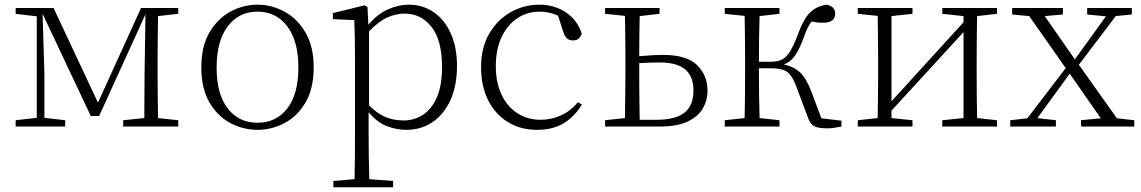

<svg xmlns="http://www.w3.org/2000/svg" viewBox="-20 -541 4880 821"><path d="M742.2 -481.9 655.8 -472.2Q655.3 -430.7 654.5 -376.5Q653.8 -322.3 653.8 -282.2V-226.1Q653.8 -185.5 654.5 -131.3Q655.3 -77.1 655.8 -36.1L742.2 -26.9V0H506.8V-26.9L597.2 -36.1Q597.2 -64.5 597.4 -102.3Q597.7 -140.1 597.9 -173.8Q598.1 -207.5 598.1 -223.1L602.1 -480L403.8 -44.9H368.2L162.1 -481.9L169.9 -224.1V-37.1L258.8 -26.9V0H46.9V-26.9L137.2 -37.1V-471.2L46.9 -481.9V-506.8H209L398.9 -102.1L583 -506.8H742.2Z M1081.1 14.2Q1020 14.2 965.1 -14.9Q910.2 -43.9 875.5 -103.3Q840.8 -162.6 840.8 -252.9Q840.8 -342.8 875.7 -402.3Q910.6 -461.9 965.6 -491.5Q1020.5 -521 1081.1 -521Q1141.1 -521 1196 -491.5Q1251 -461.9 1286.1 -402.3Q1321.3 -342.8 1321.3 -252.9Q1321.3 -162.1 1286.4 -102.8Q1251.5 -43.5 1196.5 -14.6Q1141.6 14.2 1081.1 14.2ZM1081.1 -16.1Q1161.1 -16.1 1208.5 -77.4Q1255.9 -138.7 1255.9 -252Q1255.9 -365.2 1208.5 -428.2Q1161.1 -491.2 1081.1 -491.2Q1001 -491.2 953.6 -428.2Q906.2 -365.2 906.2 -252Q906.2 -138.7 953.6 -77.4Q1001 -16.1 1081.1 -16.1Z M1558.1 -407.2V-90.8Q1594.2 -54.2 1629.4 -40Q1664.6 -25.9 1705.1 -25.9Q1750 -25.9 1787.4 -49.3Q1824.7 -72.8 1847.4 -123.3Q1870.1 -173.8 1870.1 -255.9Q1870.1 -368.7 1825.4 -425.8Q1780.8 -482.9 1709.5 -482.9Q1674.8 -482.9 1637.9 -467Q1601.1 -451.2 1558.1 -407.2ZM1551.3 -511.2 1555.2 -435.1Q1594.2 -481.4 1639.4 -501.2Q1684.6 -521 1727.1 -521Q1788.1 -521 1835 -488.5Q1881.8 -456.1 1908 -397Q1934.1 -337.9 1934.1 -258.8Q1934.1 -174.8 1906.5 -113.8Q1878.9 -52.7 1830.1 -19.3Q1781.2 14.2 1717.3 14.2Q1676.8 14.2 1635.3 -1.2Q1593.8 -16.6 1556.2 -61V32.2Q1556.2 75.7 1556.9 128.2Q1557.6 180.7 1559.1 225.1L1661.1 232.9V259.8H1405.3V232.9L1496.1 225.1Q1497.1 180.7 1497.6 128.7Q1498 76.7 1498 33.2V-277.8Q1498 -379.9 1495.1 -455.1L1403.3 -459V-484.9L1538.1 -518.1Z M2451.2 -104 2468.3 -94.2Q2439 -44.4 2392.1 -15.1Q2345.2 14.2 2276.4 14.2Q2205.6 14.2 2151.6 -19Q2097.7 -52.2 2067.4 -112.3Q2037.1 -172.4 2037.1 -253.9Q2037.1 -337.9 2072.3 -397.7Q2107.4 -457.5 2164.3 -489.3Q2221.2 -521 2286.1 -521Q2350.1 -521 2399.4 -488.3Q2448.7 -455.6 2467.3 -397.9Q2459 -368.2 2431.2 -368.2Q2413.1 -368.2 2403.8 -377.4Q2394.5 -386.7 2389.2 -402.8L2366.2 -474.1Q2328.1 -491.2 2288.1 -491.2Q2233.9 -491.2 2191.4 -462.6Q2148.9 -434.1 2124.5 -381.8Q2100.1 -329.6 2100.1 -257.8Q2100.1 -188 2124.5 -136.5Q2148.9 -85 2192.1 -56.9Q2235.4 -28.8 2291.5 -28.8Q2338.4 -28.8 2379.9 -48.1Q2421.4 -67.4 2451.2 -104Z M2715.3 -28.8H2787.1Q2867.7 -28.8 2906.5 -59.1Q2945.3 -89.4 2945.3 -153.8Q2945.3 -213.9 2910.2 -243.9Q2875 -273.9 2800.3 -273.9Q2782.2 -273.9 2759.3 -273.2Q2736.3 -272.5 2713.4 -271V-226.1Q2713.4 -197.3 2713.6 -161.9Q2713.9 -126.5 2714.4 -91.6Q2714.8 -56.6 2715.3 -28.8ZM2800.3 -481.9 2715.3 -472.2Q2714.4 -436 2713.9 -388.4Q2713.4 -340.8 2713.4 -300.8Q2739.3 -303.2 2766.4 -304.7Q2793.5 -306.2 2815.4 -306.2Q2917 -306.2 2961.2 -262.2Q3005.4 -218.3 3005.4 -153.8Q3005.4 -110.8 2984.4 -75.9Q2963.4 -41 2918.7 -20.5Q2874 0 2803.2 0H2567.4V-26.9L2652.3 -36.1Q2652.8 -77.1 2653.6 -131.3Q2654.3 -185.5 2654.3 -226.1V-282.2Q2654.3 -309.1 2654.1 -343Q2653.8 -377 2653.3 -411.1Q2652.8 -445.3 2652.3 -473.1L2567.4 -481.9V-506.8H2800.3Z M3492.2 -35.2 3578.1 -24.9V0Q3563 2.9 3547.4 5.4Q3531.7 7.8 3518.1 7.8Q3477.1 7.8 3460.4 -2Q3443.8 -11.7 3434.1 -40L3386.2 -168Q3373.5 -202.1 3360.1 -219.5Q3346.7 -236.8 3326.7 -242.9Q3306.6 -249 3275.4 -249H3225.1Q3225.1 -192.9 3225.8 -134.8Q3226.6 -76.7 3228 -36.1L3313 -26.9V0H3079.1V-26.9L3164.1 -36.1Q3165 -77.1 3165.5 -131.3Q3166 -185.5 3166 -226.1V-282.2Q3166 -309.1 3165.8 -343Q3165.5 -377 3165 -411.1Q3164.6 -445.3 3164.1 -473.1L3079.1 -481.9V-506.8H3313V-481.9L3228 -472.2Q3226.6 -432.1 3225.8 -377.4Q3225.1 -322.8 3225.1 -276.9H3274.4Q3302.2 -276.9 3321.5 -285.4Q3340.8 -293.9 3356.7 -318.6Q3372.6 -343.3 3391.1 -392.1Q3416 -460.9 3444.3 -488Q3472.7 -515.1 3515.1 -521Q3551.3 -513.2 3551.3 -482.9Q3551.3 -443.8 3499 -443.8Q3484.9 -443.8 3472.9 -445.3Q3460.9 -446.8 3450.2 -449.2Q3441.4 -437 3433.3 -420.9Q3425.3 -404.8 3417 -380.9Q3398.4 -330.1 3379.6 -303.2Q3360.8 -276.4 3332 -265.1Q3375.5 -255.9 3401.9 -230.7Q3428.2 -205.6 3449.2 -149.9Z M4243.2 -481.9 4158.2 -472.2Q4157.7 -444.8 4157.2 -410.9Q4156.7 -377 4156.5 -343Q4156.2 -309.1 4156.2 -282.2V-226.1Q4156.2 -185.5 4156.7 -131.3Q4157.2 -77.1 4158.2 -36.1L4243.2 -26.9V0H4009.3V-26.9L4100.1 -36.1V-403.8L3792 -67.9V-36.1L3881.8 -26.9V0H3647.9V-26.9L3732.9 -36.1Q3733.9 -77.1 3734.4 -131.3Q3734.9 -185.5 3734.9 -226.1V-282.2Q3734.9 -309.1 3734.6 -343Q3734.4 -377 3733.9 -411.1Q3733.4 -445.3 3732.9 -473.1L3647.9 -481.9V-506.8H3881.8V-481.9L3792 -472.2V-107.9L4100.1 -445.8V-472.2L4009.3 -481.9V-506.8H4243.2Z M4755.9 -35.2 4830.1 -26.9V0H4603L4602.1 -26.9L4687 -35.2L4554.2 -226.1L4416 -36.1L4495.1 -26.9V0H4299.8V-26.9L4373 -35.2L4537.1 -250L4380.9 -472.2L4308.1 -479V-506.8H4524.9V-479L4447.3 -472.2L4576.2 -287.1L4709 -471.2L4628.9 -479V-506.8H4819.8V-479L4751 -472.2L4593.3 -264.2Z"/></svg>

Font: Source Han Serif CN ExtraLight
Style: Regular
Weight: 250
Designer: Ryoko NISHIZUKA  (kana & ideographs); Frank Grießhammer (Latin, Greek & Cyrillic); Wenlong ZHANG  (bopomofo); Sandoll Co
Foundry: Adobe Systems Incorporated
Version: Version 1.001;PS 1.001;hotconv 16.6.54;makeotf.lib2.5.65590